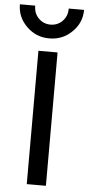

<svg xmlns="http://www.w3.org/2000/svg" viewBox="-99 -941 448 975"><g transform="rotate(5 125.5 -453.5)"><path d="M76.2 -679.7H173.8V0H76.2ZM125.5 -747.1Q57.6 -747.1 10.3 -793.9Q-38.1 -840.8 -38.1 -906.7H40Q40 -867.2 64.9 -842.3Q89.8 -817.4 125.5 -817.4Q161.1 -817.4 186 -842.3Q210.9 -867.2 210.9 -906.7H289.1Q289.1 -840.8 240.7 -793.9Q193.4 -747.1 125.5 -747.1Z"/></g></svg>

Font: Inder
Style: Regular
Weight: 400
Designer: Irina Smirnova
Foundry: Irina Smirnova
Version: Version 1.001